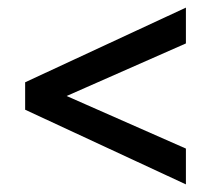

<svg xmlns="http://www.w3.org/2000/svg" viewBox="-20 -482 570 504"><path d="M468 2 46 -194V-266L468 -462V-368L105 -208V-252L468 -92Z"/></svg>

Font: Ysabeau
Style: Bold
Weight: 700
Designer: Christian Thalmann (Catharsis Fonts)
Version: Version 2.000;gftools[0.9.27.dev2+g8671c4b]